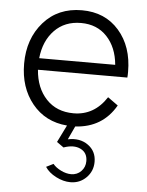

<svg xmlns="http://www.w3.org/2000/svg" viewBox="-54 -554 657 858"><g transform="rotate(5 274.5 -125.0)"><path d="M508 -254Q508 -237 507 -228H106Q112 -147 158.5 -97.5Q205 -48 281 -48Q374 -48 429 -133L475 -100Q416 3 294 10L266 70Q319 59 356.5 85.5Q394 112 394 160Q394 202 365 231Q336 260 294 260Q262 260 229 243Q196 226 180 201L212 185Q225 201 248.5 212.5Q272 224 294 224Q321 224 339 205.5Q357 187 357 160Q357 122 326 107Q295 92 250 108L219 86L257 9Q159 1 100.5 -71Q42 -143 42 -250Q42 -362 107 -436Q172 -510 279 -510Q383 -510 445.5 -438.5Q508 -367 508 -254ZM280 -453Q207 -453 161 -405.5Q115 -358 107 -280H448Q441 -358 396.5 -405.5Q352 -453 280 -453Z"/></g></svg>

Font: Orkney Light
Style: Regular
Weight: 300
Designer: Samuel Oakes and Alfredo Marco Pradil
Foundry: Alfredo Marco Pradil
Version: 1.0; ttfautohint (v1.5)